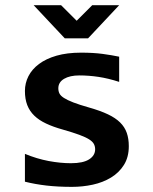

<svg xmlns="http://www.w3.org/2000/svg" viewBox="-20 -710 590 741"><path d="M477.1 -146Q477.1 -103.5 458.3 -73.5Q439.5 -43.5 408.4 -24.7Q377.4 -5.9 338.1 2.7Q298.8 11.2 257.8 11.2Q203.1 11.2 159.2 6.1Q115.2 1 76.2 -8.8V-116.2Q122.1 -97.2 167.7 -88.6Q213.4 -80.1 253.9 -80.1Q300.8 -80.1 324 -95Q347.2 -109.9 347.2 -133.8Q347.2 -145 342.3 -154.3Q337.4 -163.6 324 -172.1Q310.5 -180.7 286.1 -189.7Q261.7 -198.7 222.2 -210Q185.5 -220.2 158 -233.2Q130.4 -246.1 112.3 -263.7Q94.2 -281.2 85.2 -304.4Q76.2 -327.6 76.2 -358.9Q76.2 -389.2 89.8 -416Q103.5 -442.9 130.6 -463.1Q157.7 -483.4 198.2 -495.1Q238.8 -506.8 293 -506.8Q339.8 -506.8 376 -502Q412.1 -497.1 439.9 -491.2V-394Q397.5 -407.7 360.1 -413.3Q322.8 -418.9 286.1 -418.9Q249.5 -418.9 227.3 -405.8Q205.1 -392.6 205.1 -369.1Q205.1 -357.9 209.5 -349.1Q213.9 -340.3 226.8 -332Q239.7 -323.7 262.9 -314.7Q286.1 -305.7 324.2 -294.9Q367.2 -282.7 396.5 -268.8Q425.8 -254.9 443.6 -237.3Q461.4 -219.7 469.2 -197.3Q477.1 -174.8 477.1 -146ZM230 -562 109.9 -689.9H215.8L275.9 -629.9L335.9 -689.9H439.9L319.8 -562ZM0 -496.1Z"/></svg>

Font: Code New Roman
Style: Bold
Weight: 700
Monospace: yes
Designer: Sam Radian
Foundry: Code New Roman
Version: Version 1.508 October 19, 2014